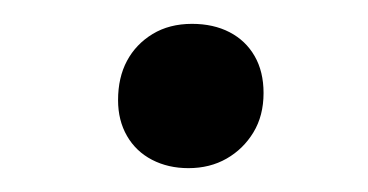

<svg xmlns="http://www.w3.org/2000/svg" viewBox="-20 -390 309 161"><path d="M79 -306Q79 -325 86.5 -339Q94 -353 108 -361.5Q122 -370 141 -370Q159 -370 172.5 -363Q186 -356 193.5 -343Q201 -330 201 -312Q201 -293 192.5 -279Q184 -265 170 -257Q156 -249 138 -249Q121 -249 107.5 -256Q94 -263 86.5 -276Q79 -289 79 -306Z"/></svg>

Font: Literata 18pt Light
Style: Italic
Weight: 300
Italic angle: -2°
Designer: Latin by Veronika Burian and Jose Scaglione. Greek by Irene Vlachou. Cyrillic by Vera Evstafieva
Foundry: TypeTogether
Version: Version 3.103;gftools[0.9.29]